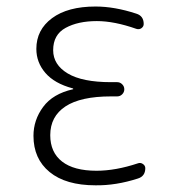

<svg xmlns="http://www.w3.org/2000/svg" viewBox="-20 -550 540 580"><path d="M200.2 -280.3Q201.2 -280.3 201.2 -281.2Q201.2 -283.2 199.2 -283.2Q144.5 -297.9 117.2 -329.6Q89.8 -361.3 89.8 -402.3Q89.8 -460 137.2 -495.1Q184.6 -530.3 268.6 -530.3Q326.2 -530.3 391.6 -508.8Q414.1 -502 414.1 -477.5Q414.1 -469.7 407.2 -464.8Q400.4 -460 391.6 -462.9Q325.2 -486.3 272.5 -486.3Q215.8 -486.3 178.2 -465.8Q140.6 -445.3 140.6 -398.4Q140.6 -354.5 184.6 -328.1Q228.5 -301.8 315.4 -301.8H334Q342.8 -301.8 349.1 -295.4Q355.5 -289.1 355.5 -280.3Q355.5 -271.5 349.1 -265.1Q342.8 -258.8 334 -258.8H315.4Q223.6 -258.8 177.7 -228.5Q131.8 -198.2 131.8 -141.6Q131.8 -89.8 167.5 -62Q203.1 -34.2 271.5 -34.2Q329.1 -34.2 396.5 -56.6Q404.3 -59.6 411.6 -54.7Q418.9 -49.8 418.9 -42Q418.9 -17.6 396.5 -10.7Q330.1 10.7 268.6 9.8Q178.7 9.8 129.9 -30.3Q81.1 -70.3 81.1 -139.6Q81.1 -187.5 110.4 -227.1Q139.6 -266.6 200.2 -280.3Z"/></svg>

Font: Rounded-X Mgen+ 1m light
Style: Regular
Weight: 200
Designer: [Source Han Sans]
Ryoko NISHIZUKA  (kana & ideographs); Paul D. Hunt (Latin, Greek & Cyrillic); Wenlong ZHANG  (bopomofo
Version: Version 1.059.20150602